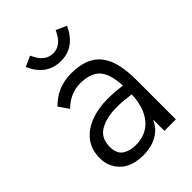

<svg xmlns="http://www.w3.org/2000/svg" viewBox="-196 -740 841 841"><g transform="rotate(-45 225.0 -319.0)"><path d="M190 11Q119 11 81.5 -25Q44 -61 44 -116Q44 -168 71.5 -203.5Q99 -239 146 -257Q193 -275 251 -275Q271 -275 293.5 -273.5Q316 -272 341 -269Q336 -349 305.5 -378.5Q275 -408 215 -408Q153 -408 105 -360L73 -406Q131 -467 219 -467Q275 -467 315.5 -447Q356 -427 378 -378.5Q400 -330 400 -243V0H329V-70Q314 -37 290 -19.5Q266 -2 240 4.5Q214 11 190 11ZM110 -120Q110 -78 134.5 -61Q159 -44 196 -44Q261 -44 299 -88Q337 -132 341 -214Q320 -217 298 -219Q276 -221 256 -221Q191 -221 150.5 -197.5Q110 -174 110 -120ZM304 -649 353 -627Q311 -536 225 -536Q138 -536 97 -627L146 -649Q173 -584 225 -584Q276 -584 304 -649Z"/></g></svg>

Font: Inconsolata SemiCondensed
Style: Regular
Weight: 400
Width: 4
Monospace: yes
Designer: Raph Levien, Cyreal, Brenton Simpson
Foundry: Raph Levien, Cyreal, Google
Version: Version 3.000; ttfautohint (v1.8.2.53-6de2)